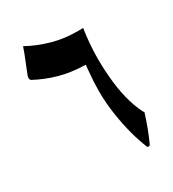

<svg xmlns="http://www.w3.org/2000/svg" viewBox="-148 -669 675 751"><g transform="rotate(-30 189.5 -293.5)"><path d="M355 -125Q334.5 -59.1 309.1 -3.9Q307.6 -1 302.7 -0.5H301.3Q297.4 -0.5 295.9 -3.4Q265.6 -78.1 251 -170.9Q241.7 -226.1 241.7 -285.6Q241.7 -326.7 246.1 -369.6Q246.1 -374 247.3 -384Q248.5 -394 249 -400.4Q183.1 -401.9 131.1 -416.7Q79.1 -431.6 35.6 -455.1Q28.8 -458.5 28.8 -466.8Q28.8 -472.7 31.7 -480Q41.5 -505.9 52.7 -532.7Q64 -559.6 72.8 -585.9Q119.6 -559.6 178.7 -543.5Q228 -529.8 289.6 -529.8Q300.3 -529.8 312 -530.3Q301.3 -462.9 301.3 -393.1Q301.3 -355 304.7 -316.4Q313.5 -206.1 350.1 -132.3Z"/></g></svg>

Font: Aref Ruqaa
Style: Regular
Weight: 400
Designer: Abdoulla Aref
Version: Version 0.7